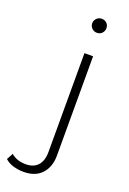

<svg xmlns="http://www.w3.org/2000/svg" viewBox="-262 -788 701 1044"><g transform="rotate(20 89.0 -266.0)"><path d="M20 198Q-11 198 -40 189.5Q-69 181 -88 163L-68 126Q-35 155 17 155Q62 155 86.5 128Q111 101 111 50V-522H161V52Q161 118 124.5 158Q88 198 20 198ZM136 -649Q119 -649 107 -661Q95 -673 95 -689Q95 -706 107 -718Q119 -730 136 -730Q154 -730 165.5 -718.5Q177 -707 177 -690Q177 -673 165.5 -661Q154 -649 136 -649Z"/></g></svg>

Font: Modern
Style: Regular
Weight: 300
Designer: Julieta Ulanovsky
Foundry: Julieta Ulanovsky
Version: Version 8.000